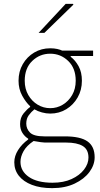

<svg xmlns="http://www.w3.org/2000/svg" viewBox="-20 -740 520 994"><path d="M250 234Q189 234 145 217Q101 200 77.5 170Q54 140 54 100Q54 68 73.5 37Q93 6 126 -18V-22Q108 -33 96 -52Q84 -71 84 -98Q84 -131 102.5 -153.5Q121 -176 136 -186V-190Q114 -210 95 -244.5Q76 -279 76 -322Q76 -370 98 -408Q120 -446 157 -468Q194 -490 240 -490Q260 -490 276 -486.5Q292 -483 302 -478H462V-450H346V-446Q370 -428 387 -397Q404 -366 404 -322Q404 -274 382 -235.5Q360 -197 323 -174.5Q286 -152 240 -152Q219 -152 197 -158Q175 -164 158 -174Q142 -161 129 -143.5Q116 -126 116 -100Q116 -73 135.5 -53.5Q155 -34 210 -34H316Q396 -34 433 -8Q470 18 470 74Q470 114 443 150.5Q416 187 366.5 210.5Q317 234 250 234ZM240 -180Q275 -180 305 -198Q335 -216 353.5 -248Q372 -280 372 -322Q372 -387 333 -424.5Q294 -462 240 -462Q186 -462 147 -424.5Q108 -387 108 -322Q108 -280 126.5 -248Q145 -216 175 -198Q205 -180 240 -180ZM252 206Q309 206 350.5 187Q392 168 415 138Q438 108 438 76Q438 34 408.5 16Q379 -2 322 -2H212Q208 -2 191 -4Q174 -6 154 -10Q118 14 102 42.5Q86 71 86 98Q86 146 129.5 176Q173 206 252 206ZM180 -570 320 -720H358L360 -716L210 -570Z"/></svg>

Font: SourceSans3VF
Style: Regular
Weight: 200
Designer: Paul D. Hunt
Foundry: Adobe
Version: Version 3.052;hotconv 1.1.0;makeotfexe 2.6.0